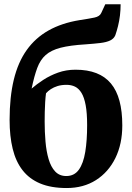

<svg xmlns="http://www.w3.org/2000/svg" viewBox="-20 -892 632 920"><path d="M299.5 9Q224.5 9 172.2 -13Q120 -35 87.8 -76.8Q55.5 -118.5 40.8 -179Q26 -239.5 26 -317Q26 -427 46.2 -510.5Q66.5 -594 108 -652.2Q149.5 -710.5 212.5 -746Q275.5 -781.5 361 -795.5Q407.5 -802.5 432.5 -807.8Q457.5 -813 465 -829.5L484.5 -871.5H558Q558 -844.5 554.8 -817.8Q551.5 -791 545.5 -767Q539.5 -743 532.5 -723Q525.5 -706.5 507.8 -698Q490 -689.5 461 -686Q432 -682.5 390.5 -679.5Q315.5 -675 270.2 -663.2Q225 -651.5 199 -628.5Q173 -605.5 158.5 -566.5Q144 -527.5 131.5 -467.5Q155 -488 187 -509Q219 -530 258 -544Q297 -558 342 -558Q399.5 -558 441.8 -541.5Q484 -525 511.5 -492Q539 -459 552.5 -408.8Q566 -358.5 566 -291.5Q566 -202 532.8 -134.5Q499.5 -67 439.8 -29Q380 9 299.5 9ZM297.5 -48.5Q336 -48.5 357.8 -78.8Q379.5 -109 388.5 -164Q397.5 -219 397.5 -292.5Q397.5 -350.5 390.5 -388Q383.5 -425.5 370.5 -446.8Q357.5 -468 339.5 -476.8Q321.5 -485.5 299 -485.5Q275 -485.5 256.2 -479.8Q237.5 -474 223.5 -464.8Q209.5 -455.5 200.5 -445Q198 -427 196.5 -403.5Q195 -380 194.5 -355.2Q194 -330.5 194 -309.5Q194 -260 198 -213.5Q202 -167 213 -129.5Q224 -92 244.5 -70.2Q265 -48.5 297.5 -48.5Z"/></svg>

Font: Merriweather 36pt ExtraBold
Style: Regular
Weight: 800
Designer: Eben Sorkin
Foundry: Eben Sorkin
Version: Version 2.100